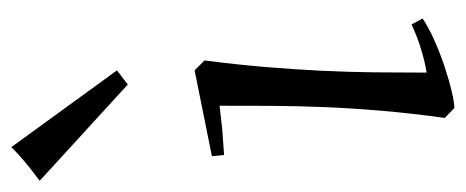

<svg xmlns="http://www.w3.org/2000/svg" viewBox="-290 -538 804 331"><g transform="rotate(-90 111.5 -372.0)"><path d="M173.3 -420.9Q166 -364.7 161.9 -314.7Q157.7 -264.6 155.5 -218.3Q153.3 -171.9 152.8 -127.4Q152.3 -83 152.3 -38.1Q168.9 -40.5 190.4 -46.9Q211.9 -53.2 235.4 -64L245.6 -44.9Q230.5 -34.7 208 -24.7Q185.5 -14.6 162.8 -7.1Q140.1 0.5 120.4 5.1Q100.6 9.8 91.3 9.8L74.2 -6.8Q82 -63 86.4 -114Q90.8 -165 92.8 -212.4Q94.7 -259.8 95 -304.9Q95.2 -350.1 95.2 -395Q80.6 -393.1 65.9 -391.6Q53.2 -390.1 38.3 -389.2Q23.4 -388.2 10.3 -387.2L8.3 -408.2L156.2 -438L173.3 -420.9ZM131.8 -553.2 -34.2 -705.1Q-17.6 -717.3 -3.2 -729.2Q11.2 -741.2 23.9 -753.9L156.2 -571.8Z"/></g></svg>

Font: Simonetta
Style: Italic
Weight: 400
Italic angle: -2°
Designer: Gayaneh Bagdasaryan
Foundry: BrownFox
Version: Version 1.001